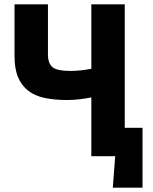

<svg xmlns="http://www.w3.org/2000/svg" viewBox="-20 -720 703 885"><path d="M288 -259Q231 -259 186 -268.5Q141 -278 110.5 -301.5Q80 -325 63.5 -363.5Q47 -402 47 -461V-700H201V-469Q201 -428 222 -410.5Q243 -393 306 -393Q327 -393 351 -395.5Q375 -398 401 -403V-700H555V-131H637V145H500L511 0H401V-271Q376 -266 347.5 -262.5Q319 -259 288 -259Z"/></svg>

Font: Tilda Sans Extra Bold
Style: Regular
Weight: 800
Designer: ParaType Ltd
Foundry: ParaType Ltd
Version: Version 1.009